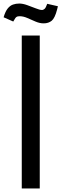

<svg xmlns="http://www.w3.org/2000/svg" viewBox="-52 -1059 345 1079"><path d="M70.3 0H171.4V-859.4H70.3ZM192.9 -927.7C211.4 -927.7 226.6 -932.6 238.5 -942.4C250.4 -952.1 260.6 -973.3 269 -1005.9L273.4 -1023.9L213.4 -1037.6C208.2 -1022.9 203.5 -1013.7 199.2 -1009.8C195 -1005.9 190.6 -1003.6 186 -1002.9H184.1C175.9 -1002.9 164.3 -1005.9 149.2 -1012C134 -1018 118.1 -1024 101.3 -1030C84.6 -1036.1 69.5 -1039.1 56.2 -1039.1C43.8 -1039.1 32.1 -1037.2 21.2 -1033.4C10.3 -1029.7 0.4 -1022.4 -8.5 -1011.5C-17.5 -1000.6 -25.2 -984 -31.7 -961.9L22.5 -938C27 -946.5 31 -953 34.4 -957.8C37.8 -962.5 42.2 -965.5 47.4 -966.8C49.6 -967.4 53.4 -967.8 58.6 -967.8C72.3 -967.8 86.7 -964.4 101.8 -957.8C116.9 -951.1 132.3 -944.4 147.9 -937.7C163.6 -931.1 178.5 -927.7 192.9 -927.7Z"/></svg>

Font: Antonio
Style: Regular
Weight: 400
Designer: Vernon Adams
Foundry: Vernon Adams
Version: Version 1.002